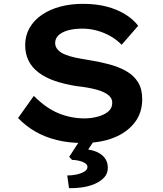

<svg xmlns="http://www.w3.org/2000/svg" viewBox="-20 -734 846 999"><path d="M411 10Q337 10 275 -5.5Q213 -21 163 -50Q113 -79 74 -120L156 -235Q221 -170 286 -144Q351 -118 420 -118Q455 -118 488.5 -127Q522 -136 543 -153.5Q564 -171 564 -199Q564 -217 553.5 -229.5Q543 -242 525 -251.5Q507 -261 483 -267.5Q459 -274 432.5 -278.5Q406 -283 378 -286Q315 -296 265.5 -313Q216 -330 181 -356.5Q146 -383 128.5 -418.5Q111 -454 111 -500Q111 -549 134 -589Q157 -629 198 -657Q239 -685 293.5 -699.5Q348 -714 411 -714Q480 -714 534 -700Q588 -686 630 -660.5Q672 -635 699 -600L613 -501Q588 -527 554.5 -546Q521 -565 484 -575Q447 -585 409 -585Q367 -585 335.5 -576.5Q304 -568 285.5 -551.5Q267 -535 267 -510Q267 -490 281 -475Q295 -460 318 -450.5Q341 -441 371 -434.5Q401 -428 434 -423Q492 -414 544 -400.5Q596 -387 636 -364.5Q676 -342 698 -306.5Q720 -271 720 -218Q720 -147 680.5 -96Q641 -45 572 -17.5Q503 10 411 10ZM339 245 330 179Q354 179 378 174Q402 169 418.5 159Q435 149 435 135Q435 122 421.5 114Q408 106 389.5 102Q371 98 355 98L340 82L409 -24H484L439 44Q486 51 513.5 75.5Q541 100 541 139Q541 169 522 189.5Q503 210 472.5 223Q442 236 407 241Q372 246 339 245Z"/></svg>

Font: Lexend Giga SemiBold
Style: Regular
Weight: 600
Designer: Bonnie Shaver-Troup, Thomas Jockin
Foundry: Lexend
Version: Version 1.007